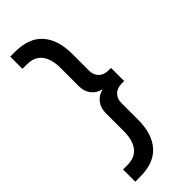

<svg xmlns="http://www.w3.org/2000/svg" viewBox="-294 -789 1001 1001"><g transform="rotate(-45 206.5 -289.0)"><path d="M35 172V82H66Q124 82 151.5 45.5Q179 9 179 -57V-192Q179 -227 199.5 -254Q220 -281 256 -289Q220 -297 199.5 -323.5Q179 -350 179 -386V-522Q179 -588 151.5 -624Q124 -660 66 -660H35V-750H71Q173 -750 223.5 -692.5Q274 -635 274 -530V-408Q274 -376 293.5 -356.5Q313 -337 346 -337H365V-240H347Q313 -240 293.5 -220.5Q274 -201 274 -169V-47Q274 58 223.5 115Q173 172 71 172Z"/></g></svg>

Font: NT Somic Medium
Style: Regular
Weight: 500
Designer: Ravid Balaliev — lead type designer, mastering
Michael Voronin — secret advisor, marketing
Ivan Kovalenko — best boy
Foundry: NT Type
Version: Version 0.7